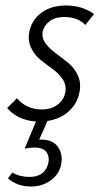

<svg xmlns="http://www.w3.org/2000/svg" viewBox="-20 -438 380 700"><path d="M221 -418Q279 -418 323 -387L291 -347Q264 -376 214 -376Q182 -376 162 -361.5Q142 -347 136 -324Q131 -301 145.5 -281Q160 -261 183 -244Q206 -227 229 -208.5Q252 -190 264.5 -161.5Q277 -133 269 -98Q260 -58 229.5 -31Q199 -4 153 3L123 71H131Q173 71 191.5 98Q210 125 203 161Q196 197 165 219.5Q134 242 94 242Q42 242 9 212L25 191Q52 207 87 207Q142 207 155 161Q162 138 151 119Q140 100 106 100Q87 100 70 104L111 5Q44 0 6 -44L42 -80Q76 -39 133 -39Q167 -39 190 -56.5Q213 -74 218 -101Q223 -126 209.5 -147.5Q196 -169 173 -185.5Q150 -202 127.5 -220Q105 -238 92.5 -265.5Q80 -293 88 -327Q98 -368 133 -393Q168 -418 221 -418Z"/></svg>

Font: EauTestInfant Semilight
Style: Italic
Weight: 300
Italic angle: -12°
Designer: Christian Thalmann (Catharsis Fonts)
Version: Version 0.001;PS 000.001;hotconv 1.0.88;makeotf.lib2.5.64775